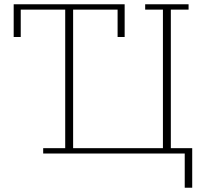

<svg xmlns="http://www.w3.org/2000/svg" viewBox="-20 -718 963 898"><path d="M182 -25H285V-673H77V-545H44V-698H563V-545H530V-673H322V-25H742V-673H659V-698H862V-673H779V-25H879V160H844V0H182Z"/></svg>

Font: IBM Plex Serif ExtLt
Style: Regular
Weight: 200
Designer: Mike Abbink, Paul van der Laan, Pieter van Rosmalen
Foundry: Bold Monday
Version: Version 3.001